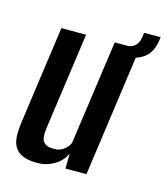

<svg xmlns="http://www.w3.org/2000/svg" viewBox="-90 -628 615 706"><g transform="rotate(15 217.5 -275.0)"><path d="M118 7Q81 7 59.5 -2.5Q38 -12 28.5 -30Q19 -48 18.5 -71.5Q18 -95 22 -124L74 -495H168L117 -131Q115 -117 114.5 -104Q114 -91 117.5 -81Q121 -71 131.5 -65Q142 -59 161 -59Q180 -59 191.5 -65.5Q203 -72 210.5 -80.5Q218 -89 221 -97L277 -495H371L302 0H222L223 -57Q208 -26 178.5 -9.5Q149 7 118 7ZM298 -451 302 -494H317Q363 -494 370 -540L372 -557H435L433 -542Q426 -494 392 -472.5Q358 -451 298 -451Z"/></g></svg>

Font: Alumni Sans Thin SemiBold
Style: Italic
Weight: 600
Italic angle: -8°
Version: Version 1.016